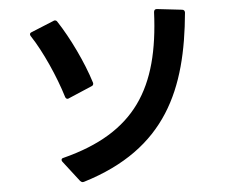

<svg xmlns="http://www.w3.org/2000/svg" viewBox="-55 -825 1110 936"><g transform="rotate(-5 500.0 -356.5)"><path d="M404 -432C373 -532 313 -657 257 -742C254 -747 250 -749 245 -749C243 -749 241 -749 238 -747L128 -702C122 -700 119 -696 119 -692C119 -689 120 -686 122 -683C175 -603 232 -475 263 -373C265 -367 269 -363 275 -363C277 -363 279 -364 281 -365L396 -414C402 -416 405 -421 405 -426C405 -428 405 -430 404 -432ZM219 -68C219 -66 220 -63 222 -60L300 41C304 45 308 48 313 48L319 47C729 -78 847 -360 881 -732C881 -741 877 -746 868 -747L746 -761C737 -762 732 -757 731 -748C715 -376 586 -169 229 -78C222 -77 219 -73 219 -68Z"/></g></svg>

Font: LINE Seed JP_OTF Bold
Style: Regular
Weight: 700
Designer: LINE & Fontrix & Fontworks
Version: Version 1.009